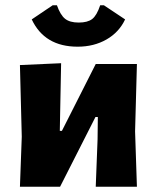

<svg xmlns="http://www.w3.org/2000/svg" viewBox="-20 -712 599 732"><path d="M376 -692 457 -638Q434 -589 386 -561.5Q338 -534 276 -534Q150 -534 101 -638L181 -692H197Q210 -655 228 -640.5Q246 -626 280 -626Q314 -626 331.5 -639.5Q349 -653 362 -692ZM56 0 63 -191 56 -464 213 -471 208 -213H216L345 -468H502L495 -211L502 0H345L352 -181L353 -266H344L209 0Z"/></svg>

Font: Alegreya Sans SC ExtraBold
Style: Regular
Weight: 800
Designer: Juan Pablo del Peral
Foundry: Huerta Tipografica
Version: Version 2.007